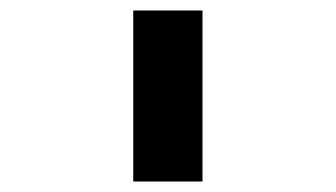

<svg xmlns="http://www.w3.org/2000/svg" viewBox="-20 -760 640 366"><path d="M366 -414V-740H234V-414Z"/></svg>

Font: IBM Plex Mono
Style: Bold
Weight: 700
Monospace: yes
Designer: Mike Abbink, Paul van der Laan, Pieter van Rosmalen
Foundry: Bold Monday
Version: Version 2.004